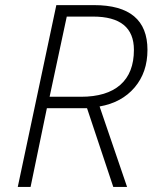

<svg xmlns="http://www.w3.org/2000/svg" viewBox="-20 -734 599 754"><path d="M349.1 -713.9Q559.1 -713.9 559.1 -538.1Q559.1 -449.7 508.5 -390.4Q458 -331.1 371.1 -315.9Q464.4 -41.5 479 0H424.8L321.8 -309.1H164.1L100.1 0H49.8L201.2 -713.9ZM297.9 -354Q399.4 -354 452.6 -400.9Q505.9 -447.8 505.9 -538.1Q505.9 -668.9 345.2 -668.9H242.2L174.8 -354Z"/></svg>

Font: Open Sans Hebrew Light
Style: Italic
Weight: 300
Italic angle: -12°
Foundry: Ascender Corporation, Yanek Iontef
Version: Version 2.001;PS 002.001;hotconv 1.0.70;makeotf.lib2.5.58329